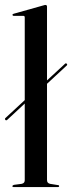

<svg xmlns="http://www.w3.org/2000/svg" viewBox="-25 -756 291 776"><path d="M-4 -272Q-5 -274 -4.8 -276Q-4.5 -278 -3 -279L106 -380L132.5 -401L238 -498.5Q239.5 -500 241.5 -500Q243.5 -500 245 -498Q246.5 -496.5 246.5 -494.8Q246.5 -493 244.5 -491L135.5 -390L109.5 -369.5L3.5 -271Q-0.5 -268 -4 -272ZM165 -729.5V-28.5Q165 -22 168 -18.2Q171 -14.5 177.5 -13L208.5 -8Q211.5 -8 212.8 -6.8Q214 -5.5 214 -3.5Q214 -2 212.8 -1Q211.5 0 209 0H29.5Q27.5 0 26.2 -1Q25 -2 25 -3.5Q25 -5 26.8 -6.5Q28.5 -8 32 -9L62.5 -13Q69.5 -14.5 72.2 -18.2Q75 -22 75 -27.5V-685.5Q75 -688.5 73.8 -690.2Q72.5 -692 68.5 -692H30Q28 -692 26.8 -693.2Q25.5 -694.5 25.5 -696Q25.5 -698 26.8 -698.8Q28 -699.5 30.5 -700.5L148 -733.5Q153 -735 155 -735.5Q157 -736 159 -736Q162 -736 163.5 -734Q165 -732 165 -729.5Z"/></svg>

Font: Fraunces 96pt
Style: Regular
Weight: 400
Version: Version 1.000;[b76b70a41]